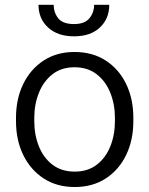

<svg xmlns="http://www.w3.org/2000/svg" viewBox="-20 -749 605 779"><path d="M44.9 -257.3V-271Q44.9 -347.7 74.2 -408Q103.5 -468.3 156.7 -503.2Q210 -538.1 282.2 -538.1Q355.5 -538.1 409.2 -503.2Q462.9 -468.3 491.9 -408Q521 -347.7 521 -271V-257.3Q521 -180.7 491.9 -120.4Q462.9 -60.1 409.4 -25.1Q356 9.8 283.2 9.8Q210.4 9.8 157 -25.1Q103.5 -60.1 74.2 -120.4Q44.9 -180.7 44.9 -257.3ZM119.1 -271V-257.3Q119.1 -202.1 137.7 -155.5Q156.2 -108.9 192.9 -80.8Q229.5 -52.7 283.2 -52.7Q336.4 -52.7 372.8 -80.8Q409.2 -108.9 427.7 -155.5Q446.3 -202.1 446.3 -257.3V-271Q446.3 -325.2 427.7 -372.1Q409.2 -418.9 372.6 -447.5Q335.9 -476.1 282.2 -476.1Q229 -476.1 192.6 -447.5Q156.2 -418.9 137.7 -372.1Q119.1 -325.2 119.1 -271ZM361.8 -729.5H423.3Q423.3 -673.3 385.3 -637.5Q347.2 -601.6 280.3 -601.6Q213.9 -601.6 175 -637.5Q136.2 -673.3 136.2 -729.5H197.8Q197.8 -698.2 216.3 -674.8Q234.9 -651.4 280.3 -651.4Q323.7 -651.4 342.8 -674.8Q361.8 -698.2 361.8 -729.5Z"/></svg>

Font: Vazirmatn UI FD Light
Style: Regular
Weight: 300
Designer: Saber Rastikerdar
Foundry: Saber Rastikerdar
Version: Version 33.003